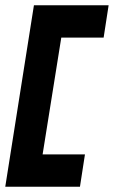

<svg xmlns="http://www.w3.org/2000/svg" viewBox="-20 -640 433 730"><path d="M0 70H284L303 -53H142L213 -497H374L393 -620H109Z"/></svg>

Font: Charger Pro
Style: UltraNarObl
Weight: 900
Designer: Jasper
Foundry: Cannot Into Space Fonts
Version: Version 1.09